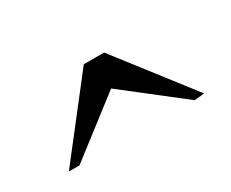

<svg xmlns="http://www.w3.org/2000/svg" viewBox="-50 -869 600 499"><g transform="rotate(-30 250.0 -619.5)"><path d="M423 -507 453 -510 281 -732H220L47 -510H79L250 -642Z"/></g></svg>

Font: Sawarabi Mincho
Style: Regular
Weight: 400
Version: Version 1.082; ttfautohint (v1.8.4.7-5d5b)